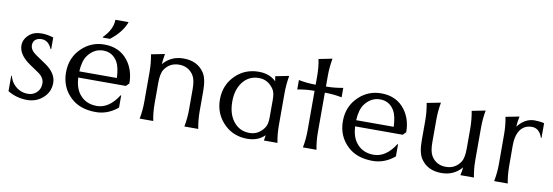

<svg xmlns="http://www.w3.org/2000/svg" viewBox="-57 -1162 4523 1571"><g transform="rotate(10 2205.0 -376.5)"><path d="M199.2 9.8Q113.3 9.8 39.1 -34.7V-163.1H43.9Q56.6 -119.1 81.1 -92.8Q128.9 -41 196.3 -41Q247.6 -41 279.3 -78.6Q301.3 -104.5 301.3 -145.5Q301.3 -193.8 248 -229.5L179.2 -275.9Q78.1 -343.8 78.1 -422.4Q78.1 -477.5 129.9 -519Q165 -546.9 224.6 -546.9Q273.9 -546.9 323.2 -530.8V-433.6H318.4Q289.6 -501 232.9 -501Q203.1 -501 184.6 -487.3Q162.1 -470.7 162.1 -439Q162.1 -397.9 213.4 -363.3L294.9 -308.1Q387.7 -245.1 387.7 -164.6Q387.7 -86.4 327.1 -35.2Q273.4 9.8 199.2 9.8Z M907.2 -761.7V-756.8Q874 -671.4 782.2 -600.6H722.2V-605.5Q798.8 -681.6 798.8 -761.7ZM770.5 9.8Q639.6 9.8 562.5 -62.5Q475.6 -144 475.6 -268.6Q475.6 -393.6 562.5 -474.6Q640.1 -546.9 746.1 -546.9Q874 -546.9 944.3 -454.1Q1002 -377.9 1002 -268.6L977.1 -243.7H581.5Q586.4 -157.7 625 -108.4Q677.7 -41 770.5 -41Q872.6 -41 948.2 -160.6L953.1 -160.2V-59.6Q870.6 9.8 770.5 9.8ZM581.5 -294.9H893.6Q889.2 -385.3 864.7 -426.8Q823.7 -496.6 746.1 -496.6Q669.9 -496.6 619.1 -428.2Q585.9 -383.3 581.5 -294.9Z M1134.8 0Q1148.4 -66.9 1148.4 -144V-389.2Q1148.4 -463.9 1134.8 -534.2L1247.1 -556.6Q1239.3 -512.2 1235.8 -470.2Q1300.8 -546.9 1404.3 -546.9Q1520 -546.9 1576.2 -462.4Q1607.9 -415 1607.9 -313V-143.6Q1607.9 -71.8 1621.6 0H1506.3Q1520 -72.3 1520 -144V-313.5Q1520 -389.2 1497.6 -425.3Q1456.1 -490.7 1377 -490.7Q1298.3 -490.7 1255.9 -425.3Q1233.9 -391.6 1233.9 -313.5V-144Q1233.9 -67.4 1247.6 0Z M2279.8 0H2167Q2171.4 -22 2174.3 -45.4Q2118.2 9.8 2029.8 9.8Q1917.5 9.8 1841.3 -62.5Q1754.4 -145.5 1754.4 -268.6Q1754.4 -393.1 1841.3 -474.6Q1918.5 -546.9 2029.8 -546.9Q2118.2 -546.9 2173.8 -493.2Q2170.9 -514.2 2167 -534.2L2279.3 -556.6Q2266.1 -481.9 2266.1 -413.6V-144Q2266.1 -67.4 2279.8 0ZM2039.6 -40.5Q2115.2 -40.5 2161.6 -108.9Q2180.7 -136.7 2180.7 -192.9V-344.2Q2180.7 -400.4 2161.6 -428.2Q2115.2 -496.6 2039.6 -496.6Q1953.6 -496.6 1902.8 -428.2Q1856.9 -366.7 1856.9 -268.6Q1856.9 -170.4 1902.8 -108.9Q1953.6 -40.5 2039.6 -40.5Z M2491.2 0Q2504.9 -70.3 2504.9 -143.6V-472.2H2500Q2432.6 -472.2 2363.3 -458.5V-537.1Q2432.1 -523.4 2500 -523.4H2504.9V-589.8Q2504.9 -674.3 2491.2 -734.4L2603.5 -756.8Q2590.3 -681.2 2590.3 -614.7V-523.4H2595.2Q2661.6 -523.4 2731.9 -537.1V-458.5Q2661.1 -472.2 2595.2 -472.2H2590.3V-143.6Q2590.3 -69.8 2604 0Z M3070.8 9.8Q2939.9 9.8 2862.8 -62.5Q2775.9 -144 2775.9 -268.6Q2775.9 -393.6 2862.8 -474.6Q2940.4 -546.9 3046.4 -546.9Q3174.3 -546.9 3244.6 -454.1Q3302.2 -377.9 3302.2 -268.6L3277.3 -243.7H2881.8Q2886.7 -157.7 2925.3 -108.4Q2978 -41 3070.8 -41Q3172.9 -41 3248.5 -160.6L3253.4 -160.2V-59.6Q3170.9 9.8 3070.8 9.8ZM2881.8 -294.9H3193.8Q3189.5 -385.3 3165 -426.8Q3124 -496.6 3046.4 -496.6Q2970.2 -496.6 2919.4 -428.2Q2886.2 -383.3 2881.8 -294.9Z M3912.1 0Q3912.1 0 3799.3 0Q3807.6 -34.7 3811 -66.9Q3746.1 9.8 3642.6 9.8Q3526.9 9.8 3470.7 -74.7Q3439 -122.1 3439 -224.1V-389.2Q3439 -461.9 3425.3 -534.2L3540 -556.6Q3526.9 -484.9 3526.9 -413.6V-223.6Q3526.9 -147.9 3549.3 -111.8Q3589.8 -46.4 3669.9 -46.4Q3748.5 -46.4 3791 -111.8Q3813 -145.5 3813 -223.6V-388.7Q3813 -461.4 3799.3 -534.2L3911.6 -556.6Q3898.4 -487.3 3898.4 -413.6V-144Q3898.4 -67.9 3912.1 0Z M4080.1 0Q4094.2 -70.3 4094.2 -144.5L4093.8 -389.2Q4093.8 -467.3 4080.1 -534.2L4192.9 -556.2Q4182.6 -512.2 4181.2 -470.2Q4240.2 -546.9 4320.8 -546.9Q4362.8 -546.9 4400.4 -537.6V-415H4395.5Q4370.1 -490.7 4308.1 -490.7Q4234.9 -490.7 4201.2 -425.3Q4179.2 -382.8 4179.2 -313.5L4179.7 -144.5Q4179.7 -69.3 4192.9 0Z"/></g></svg>

Font: Classica
Style: Book
Weight: 400
Designer: Wojciech Kalinowski "wmk69" (wmk69@o2.pl)
Foundry: Wojciech Kalinowski "wmk69" (wmk69@o2.pl)
Version: Version 2.1.1; 2021-05-14